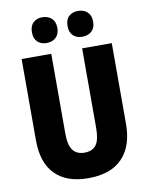

<svg xmlns="http://www.w3.org/2000/svg" viewBox="-99 -997 838 1078"><g transform="rotate(-10 319.5 -457.5)"><path d="M577 -254Q577 -127 511 -58.5Q445 10 317 10Q194 10 128.5 -56Q63 -122 63 -250V-714H232V-259Q232 -193 254 -164Q276 -135 320 -135Q366 -135 387 -164Q408 -193 408 -260V-714H577ZM146 -851Q146 -888 166 -906.5Q186 -925 217 -925Q250 -925 270.5 -906Q291 -887 291 -851Q291 -816 270.5 -797Q250 -778 217 -778Q186 -778 166 -796.5Q146 -815 146 -851ZM349 -851Q349 -888 369 -906.5Q389 -925 421 -925Q454 -925 474.5 -906Q495 -887 495 -851Q495 -816 474.5 -797Q454 -778 421 -778Q388 -778 368.5 -797Q349 -816 349 -851Z"/></g></svg>

Font: Noto Sans Bengali Condensed ExtraBold
Style: Regular
Weight: 800
Width: 3
Designer: Joana Ranito - Universal Thirst; Jelle Bosma - Monotype Design Team
Foundry: Universal Thirst ehf.
Version: Version 3.000; ttfautohint (v1.8.4.7-5d5b)